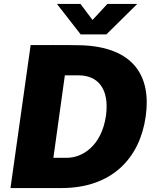

<svg xmlns="http://www.w3.org/2000/svg" viewBox="-20 -951 782 971"><path d="M523 -931 448 -850 387 -931H268L388 -777H518L674 -931ZM135 -723 33 0H291C548 0 688 -153 717 -363C746 -569 653 -712 394 -722C331 -724 155 -723 135 -723ZM308 -570H377C477 -570 534 -500 516 -366C493 -209 393 -153 319 -153H250Z"/></svg>

Font: United Sans Black
Style: Italic
Weight: 900
Italic angle: -8°
Designer: Pablo Impallari, Rodrigo Fuenzalida (Modified by Dan O. Williams)
Version: Version 1.000;PS 001.000;hotconv 1.0.88;makeotf.lib2.5.64775